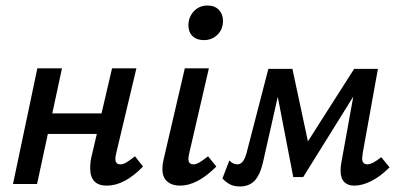

<svg xmlns="http://www.w3.org/2000/svg" viewBox="-20 -665 1453 694"><path d="M497 -63Q430 6 366 6Q306 6 306 -57Q306 -80 311 -100L330 -181H153L114 0H27L115 -418H204L169 -255H347L385 -418H473L400 -111Q397 -99 397 -91Q397 -71 415 -71Q425 -71 437 -78Q449 -85 468 -100Z M567 -54Q567 -71 571 -87L648 -418H735L664 -111Q661 -99 661 -91Q661 -71 679 -71Q689 -71 701 -78Q713 -85 732 -100L762 -63Q693 6 631 6Q602 6 584.5 -9Q567 -24 567 -54ZM661 -573Q661 -603 680.5 -624Q700 -645 730 -645Q756 -645 771 -629.5Q786 -614 786 -590Q786 -559 766 -539.5Q746 -520 717 -520Q691 -520 676 -534.5Q661 -549 661 -573Z M1388 -60Q1356 -28 1323 -11Q1290 6 1260 6Q1237 6 1224 -7.5Q1211 -21 1211 -49Q1211 -62 1214 -78L1257 -316L1076 -25H1040L984 -315L931 -80Q920 -32 900 -11.5Q880 9 847 9Q827 9 812.5 2Q798 -5 784 -20L809 -85Q822 -71 838 -71Q849 -71 857 -80.5Q865 -90 871 -111L950 -416H1037L1093 -154L1260 -416H1346L1291 -111Q1289 -97 1289 -93Q1289 -71 1308 -71Q1326 -71 1358 -97Z"/></svg>

Font: Ysabeau Semibold
Style: Italic
Weight: 600
Italic angle: -12°
Designer: Christian Thalmann (Catharsis Fonts)
Version: Version 0.003